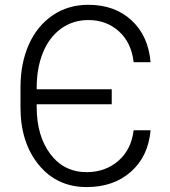

<svg xmlns="http://www.w3.org/2000/svg" viewBox="-20 -757 697 787"><path d="M335.4 9.8Q213.4 9.8 138.7 -81.5Q64 -172.9 64 -316.9V-398.9Q64 -497.1 97.9 -573.7Q131.8 -650.4 195.3 -693.8Q258.8 -737.3 341.8 -737.3Q450.2 -737.3 519 -673.8Q587.9 -610.4 597.2 -502H527.8Q518.6 -582.5 467.3 -628.7Q416 -674.8 342.8 -674.8Q278.3 -674.8 229.7 -639.2Q181.2 -603.5 155.8 -540.8Q130.4 -478 130.4 -397.9V-391.1H438V-329.6H130.4V-318.4Q130.4 -200.2 186.3 -125.7Q242.2 -51.3 335.9 -51.3Q412.1 -51.8 465.1 -97.7Q518.1 -143.6 527.8 -223.1H597.2Q587.9 -116.2 516.8 -53.2Q445.8 9.8 335.4 9.8Z"/></svg>

Font: Interop Light
Style: Regular
Weight: 300
Designer: Rasmus Andersson, Google, Jang Haemin
Foundry: jhaemin
Version: Version 1.007